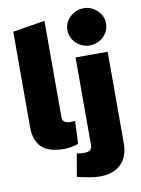

<svg xmlns="http://www.w3.org/2000/svg" viewBox="-106 -875 848 1154"><g transform="rotate(-10 317.5 -297.5)"><path d="M226 9Q130 9 88 -33.5Q46 -76 46 -154V-738L242 -770V-181Q242 -163 254.5 -153.5Q267 -144 292 -144Q297 -144 304 -144.5Q311 -145 319 -146L313 -7Q295 0 271.5 4.5Q248 9 226 9ZM410 209Q380 209 351.5 204Q323 199 294 193L271 187L295 49L304 50Q312 51 322 52Q332 53 343 53Q364 53 376 44Q388 35 388 12V-521H584V34Q584 119 538 164Q492 209 410 209ZM486 -577Q454 -577 427 -592.5Q400 -608 384 -634Q368 -660 368 -691Q368 -722 384 -747Q400 -772 427 -788Q454 -804 486 -804Q519 -804 545.5 -788Q572 -772 588 -747Q604 -722 604 -691Q604 -660 588 -634Q572 -608 545.5 -592.5Q519 -577 486 -577Z"/></g></svg>

Font: REM ExtraBold
Style: Regular
Weight: 800
Designer: Octavio Pardo
Foundry: Ashler Design
Version: Version 1.005;gftools[0.9.28]